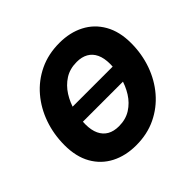

<svg xmlns="http://www.w3.org/2000/svg" viewBox="-179 -929 1131 1131"><g transform="rotate(-45 386.5 -363.5)"><path d="M644.5 -416.5 630.4 -311H171.9L186 -416.5ZM349.1 9.8Q261.2 9.8 193.6 -25.1Q126 -60.1 88.1 -127Q50.3 -193.8 50.3 -289.6Q50.3 -379.9 78.6 -460.7Q106.9 -541.5 159.9 -603.8Q212.9 -666 287.6 -701.7Q362.3 -737.3 455.1 -737.3Q542.5 -737.3 609.6 -702.6Q676.8 -668 715.1 -600.8Q753.4 -533.7 753.4 -438Q753.4 -347.7 724.9 -266.8Q696.3 -186 643.1 -123.8Q589.8 -61.5 515.6 -25.9Q441.4 9.8 349.1 9.8ZM356.4 -141.6Q413.1 -141.6 455.1 -168.2Q497.1 -194.8 524.7 -238.8Q552.2 -282.7 565.7 -335.2Q579.1 -387.7 579.1 -438.5Q579.1 -487.3 563.7 -520Q548.3 -552.7 519 -569.3Q489.7 -585.9 447.8 -585.9Q390.6 -585.9 348.6 -559.1Q306.6 -532.2 278.8 -488.3Q251 -444.3 237.5 -392.3Q224.1 -340.3 224.1 -289.1Q224.1 -240.7 239.7 -207.8Q255.4 -174.8 284.7 -158.2Q314 -141.6 356.4 -141.6Z"/></g></svg>

Font: Inter ExtraBold
Style: Italic
Weight: 800
Italic angle: -9.3988°
Designer: Rasmus Andersson
Foundry: rsms
Version: Version 4.001;git-66647c0bb